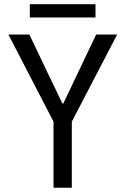

<svg xmlns="http://www.w3.org/2000/svg" viewBox="-20 -882 590 902"><path d="M231.4 0V-310.5L19.5 -719.7H118.2L204.1 -539.1L273.4 -395.5H277.3L345.7 -539.1L431.6 -719.7H530.3L317.4 -310.5V0ZM120.1 -799.8V-862.3H428.7V-799.8Z"/></svg>

Font: Reddit Sans Condensed
Style: Regular
Weight: 400
Designer: Stephen Hutchings
Foundry: Reddit
Version: Version 1.014